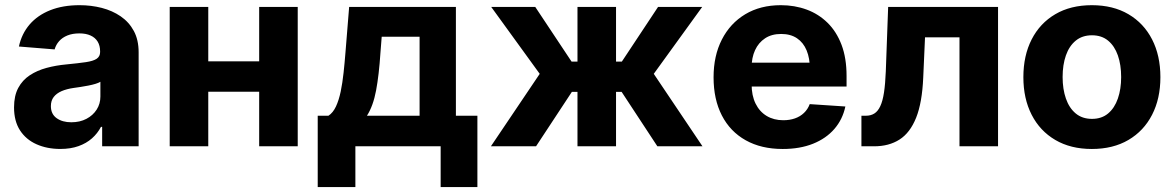

<svg xmlns="http://www.w3.org/2000/svg" viewBox="-20 -573 4603 752"><path d="M216.2 10.4Q164.2 10.4 123 -8Q81.8 -26.3 58.4 -62.4Q35 -98.5 35 -152.3Q35 -198 51.5 -228.7Q68 -259.4 96.8 -278.3Q125.6 -297.2 162.4 -307.1Q199.1 -317 239.8 -320.7Q287.3 -325.3 316.4 -329.6Q345.4 -333.9 358.7 -342.9Q372.1 -352 372.1 -369.3V-371.7Q372.1 -394.2 362.5 -410Q352.9 -425.7 334.8 -433.9Q316.7 -442.2 291 -442.2Q263.9 -442.2 244 -434.1Q224.1 -426 211.6 -411.9Q199.1 -397.8 193.9 -379.5L54.1 -390.8Q64.7 -440.6 95.9 -477Q127.1 -513.3 176.7 -533Q226.3 -552.7 291.6 -552.7Q337 -552.7 378.5 -542.1Q420 -531.4 452.6 -509.1Q485.3 -486.7 504.2 -451.7Q523 -416.7 523 -368.2V0H380.1V-76H375.4Q362.1 -50.5 340.2 -31.1Q318.3 -11.7 287.5 -0.7Q256.7 10.4 216.2 10.4ZM259.4 -94.1Q292.8 -94.1 318.4 -107.5Q344 -120.9 358.6 -143.7Q373.2 -166.5 373.2 -194.9V-252.7Q366.4 -248.4 353.9 -244.6Q341.4 -240.8 326 -237.8Q310.6 -234.8 295.6 -232.5Q280.5 -230.3 268.2 -228.5Q241.3 -224.7 221.3 -216.1Q201.4 -207.4 190.3 -193.1Q179.3 -178.8 179.3 -157.4Q179.3 -126.3 201.8 -110.2Q224.3 -94.1 259.4 -94.1Z M1037.4 -332.9V-213.8H753V-332.9ZM795.7 -545.9V0H644.7V-545.9ZM1146.1 -545.9V0H995.1V-545.9Z M1224.4 159.8V-119.7H1266.4Q1284.2 -131.2 1295.8 -155.9Q1307.3 -180.6 1314.4 -214.5Q1321.4 -248.4 1325.6 -287.6Q1329.9 -326.8 1333 -366.6L1347.5 -545.9H1765.6V-119.7H1849.8V159.8H1705.9V0H1371.9V159.8ZM1417.2 -119.7H1623.4V-429.1H1475L1470.1 -366.6Q1464.4 -279.4 1453 -218.7Q1441.6 -157.9 1417.2 -119.7Z M1902.7 0 2093.9 -283.8 1903.9 -545.9H2076.4L2218.6 -331.8H2241.8V-545.9H2392.8V-331.8H2415.6L2557.4 -545.9H2730.3L2540.6 -283.8L2731.4 0H2554.7L2414.6 -213.3H2392.8V0H2241.8V-213.3H2219.9L2079.5 0Z M3045.5 10.5Q2961.6 10.5 2900.7 -23.6Q2839.8 -57.7 2807.3 -120.8Q2774.8 -183.9 2774.8 -270.3Q2774.8 -354.6 2807.3 -418.1Q2839.7 -481.6 2898.9 -517.2Q2958.1 -552.7 3038.3 -552.7Q3092.5 -552.7 3139.3 -535.5Q3186.1 -518.3 3221.3 -483.7Q3256.4 -449.2 3276.1 -397.3Q3295.7 -345.3 3295.7 -275.6V-234.2H2835V-327.5H3222.5L3152 -303.1Q3152 -344.9 3139.3 -375.5Q3126.6 -406.2 3101.6 -423.1Q3076.6 -440 3039.5 -440Q3002.3 -440 2976.6 -423Q2950.8 -406 2937.3 -376.5Q2923.8 -347.1 2923.8 -309V-243Q2923.8 -198.8 2939.3 -167.3Q2954.8 -135.7 2982.8 -118.9Q3010.8 -102.1 3047.9 -102.1Q3072.9 -102.1 3093.5 -109.3Q3114.1 -116.5 3128.9 -130.7Q3143.8 -144.8 3151.4 -165.2L3291 -155.9Q3280.4 -105.5 3248 -68Q3215.6 -30.6 3164.3 -10Q3113 10.5 3045.5 10.5Z M3353.9 0V-119.7H3371.1Q3390.7 -119.7 3404.6 -128.5Q3418.5 -137.2 3427.8 -157.2Q3437.2 -177.1 3442.3 -210.7Q3447.4 -244.2 3449.4 -293.8L3458.6 -545.9H3889V0H3738V-426.8H3603L3596 -269.5Q3591.8 -171.1 3568.2 -112Q3544.5 -52.9 3503.2 -26.5Q3461.8 0 3403.9 0Z M4256.3 10.5Q4173.5 10.5 4113.3 -24.8Q4053.1 -60.1 4020.7 -123.4Q3988.2 -186.7 3988.2 -270.7Q3988.2 -355.3 4020.7 -418.7Q4053.1 -482.1 4113.3 -517.4Q4173.5 -552.7 4256.3 -552.7Q4339.4 -552.7 4399.6 -517.4Q4459.8 -482.1 4492.3 -418.7Q4524.9 -355.3 4524.9 -270.7Q4524.9 -186.7 4492.3 -123.4Q4459.8 -60.1 4399.6 -24.8Q4339.4 10.5 4256.3 10.5ZM4256.9 -107.4Q4294.8 -107.4 4320.1 -128.6Q4345.4 -149.8 4358.3 -187Q4371.2 -224.1 4371.2 -271.3Q4371.2 -319.1 4358.3 -356Q4345.4 -392.8 4320.1 -413.8Q4294.8 -434.8 4256.9 -434.8Q4218.9 -434.8 4193.3 -413.8Q4167.7 -392.8 4154.8 -356Q4141.9 -319.1 4141.9 -271.3Q4141.9 -224.1 4154.8 -187Q4167.7 -149.8 4193.3 -128.6Q4218.9 -107.4 4256.9 -107.4Z"/></svg>

Font: Inter
Style: Regular
Weight: 400
Designer: Rasmus Andersson
Foundry: rsms
Version: Version 4.000;git-8c9346024